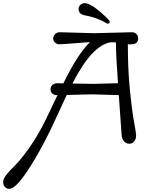

<svg xmlns="http://www.w3.org/2000/svg" viewBox="-241 -899 940 1209"><path d="M507 -300 339 -305Q311 -305 179 -301Q159 -259 126 -186Q29 30 -66 174Q-143 290 -182 290Q-199 290 -210 278.5Q-221 267 -221 247Q-221 227 -199.5 200Q-178 173 -145.5 141.5Q-113 110 -60.5 37Q-8 -36 40 -131Q48 -146 121 -300H116Q100 -300 88.5 -309.5Q77 -319 77 -336Q77 -353 89 -364Q101 -375 120.5 -375Q140 -375 158 -374Q250 -562 326 -634Q148 -620 133.5 -620Q119 -620 106.5 -630Q94 -640 94 -656.5Q94 -673 106.5 -684.5Q119 -696 134 -696L352 -690L589 -696Q607 -696 618 -685Q629 -674 629 -656.5Q629 -639 617.5 -629.5Q606 -620 588 -620H564Q564 -460 577 -331Q590 -202 603 -132Q616 -62 616 -43.5Q616 -25 604.5 -9.5Q593 6 574 6Q555 6 541 -8Q527 -22 525 -48ZM489 -632 459 -633Q340 -618 215 -373Q321 -371 349.5 -371Q378 -371 502 -375Q489 -547 489 -632ZM450 -762Q450 -750 438 -750Q434 -750 426 -755Q369 -789 291 -803Q254 -810 254 -843Q254 -858 265.5 -868.5Q277 -879 292 -879Q339 -879 442 -776Q450 -768 450 -762Z"/></svg>

Font: Macondo Swash Caps
Style: Regular
Weight: 400
Designer: John Vargas Beltran
Foundry: John Vargas Beltran
Version: Version 2.001